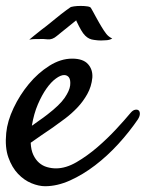

<svg xmlns="http://www.w3.org/2000/svg" viewBox="-25 -608 495 651"><path d="M442.4 -203.1Q413.1 -160.2 376 -119.6Q338.9 -79.1 297.4 -47.4Q255.9 -15.6 212.4 3.9Q168.9 23.4 127.9 23.4Q106.4 23.4 81.5 13.2Q56.6 2.9 36.1 -18.6Q15.6 -40 3.4 -74.2Q-8.8 -108.4 -3.9 -157.2Q0 -197.3 21 -241.7Q42 -286.1 72.8 -323.2Q103.5 -360.4 142.1 -384.8Q180.7 -409.2 219.7 -409.2Q256.8 -409.2 273.4 -390.6Q290 -372.1 288.1 -344.7Q285.2 -314.5 271 -289.1Q256.8 -263.7 237.3 -243.2Q217.8 -222.7 195.8 -206.1Q173.8 -189.5 154.3 -175.8Q132.8 -161.1 113.3 -147.9Q93.8 -134.8 79.1 -124Q80.1 -99.6 87.9 -83Q95.7 -66.4 107.4 -56.2Q119.1 -45.9 134.3 -41.5Q149.4 -37.1 165 -37.1Q198.2 -37.1 234.4 -58.1Q270.5 -79.1 305.2 -108.9Q339.8 -138.7 369.6 -170.9Q399.4 -203.1 418.9 -226.6Q425.8 -234.4 433.1 -235.8Q440.4 -237.3 444.8 -233.9Q449.2 -230.5 449.2 -222.2Q449.2 -213.9 442.4 -203.1ZM192.4 -353.5Q180.7 -353.5 164.6 -341.8Q148.4 -330.1 132.8 -308.1Q117.2 -286.1 103.5 -254.4Q89.8 -222.7 83 -181.6Q94.7 -190.4 108.4 -199.7Q122.1 -209 135.7 -219.7Q177.7 -252 194.3 -276.4Q210.9 -300.8 212.9 -318.4Q214.8 -336.9 209 -345.2Q203.1 -353.5 192.4 -353.5ZM318.4 -518.6Q327.1 -503.9 335 -493.7Q342.8 -483.4 355.5 -477.5Q347.7 -472.7 337.4 -471.7Q327.1 -470.7 317.4 -470.7Q306.6 -470.7 293.9 -472.7Q285.2 -473.6 277.8 -477.1Q270.5 -480.5 263.7 -487.3Q256.8 -494.1 250 -505.9Q243.2 -517.6 234.4 -536.1Q234.4 -537.1 233.9 -537.6Q233.4 -538.1 233.4 -539.1Q197.3 -509.8 183.6 -499Q169.9 -488.3 168 -486.3Q152.3 -472.7 136.2 -474.6Q120.1 -476.6 107.4 -475.6H95.7Q90.8 -475.6 85 -475.1Q79.1 -474.6 74.2 -473.6Q79.1 -477.5 90.8 -487.3Q102.5 -497.1 115.2 -506.8Q129.9 -517.6 146.5 -531.2Q152.3 -536.1 162.1 -543.9Q171.9 -551.8 181.6 -559.6Q191.4 -567.4 200.2 -573.7Q209 -580.1 211.9 -582Q214.8 -585 225.6 -586.4Q236.3 -587.9 248.5 -587.9Q260.7 -587.9 271 -586.4Q281.2 -585 283.2 -581.1Q285.2 -578.1 290 -569.3Q294.9 -560.5 300.3 -550.3Q305.7 -540 311 -531.2Q316.4 -522.5 318.4 -518.6Z"/></svg>

Font: Satisfy
Style: Regular
Weight: 400
Designer: Font Diner, Inc
Foundry: Font Diner, Inc
Version: Version 1.000